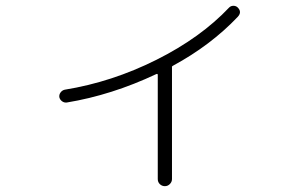

<svg xmlns="http://www.w3.org/2000/svg" viewBox="-20 -597 1040 659"><path d="M209 -245.1Q200.2 -244.1 192.9 -249.5Q185.5 -254.9 183.6 -263.7Q182.6 -272.5 188 -279.8Q193.4 -287.1 202.1 -289.1Q364.3 -315.4 516.6 -391.6Q668.9 -467.8 766.6 -571.3Q772.5 -577.1 781.2 -577.1Q790 -577.1 795.9 -571.3Q811.5 -555.7 795.9 -539.1Q703.1 -441.4 573.2 -371.1Q569.3 -369.1 570.3 -365.2V-360.4V17.6Q570.3 27.3 563 34.7Q555.7 42 545.9 42Q536.1 42 528.8 35.2Q521.5 28.3 521.5 17.6V-339.8Q521.5 -344.7 516.6 -342.8Q363.3 -270.5 209 -245.1Z"/></svg>

Font: Rounded-L Mgen+ 1mn light
Style: Regular
Weight: 200
Designer: [Source Han Sans]
Ryoko NISHIZUKA  (kana & ideographs); Paul D. Hunt (Latin, Greek & Cyrillic); Wenlong ZHANG  (bopomofo
Version: Version 1.059.20150602